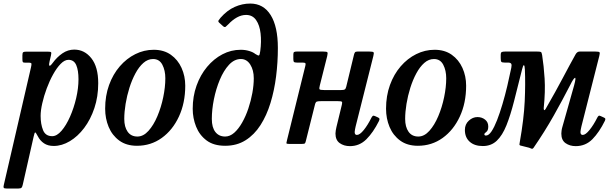

<svg xmlns="http://www.w3.org/2000/svg" viewBox="-71 -810 3463 1080"><path d="M78 -519.5H196Q213.5 -519.5 216.2 -516.2Q219 -513 215.5 -497.5L208 -465.5Q203 -445.5 206.8 -440.8Q210.5 -436 225 -455.5Q249.5 -489 280.2 -510Q311 -531 346.5 -531Q404.5 -531 443 -482.2Q481.5 -433.5 481.5 -342Q481.5 -266.5 460 -202.2Q438.5 -138 402.5 -90.2Q366.5 -42.5 321.8 -15.8Q277 11 231 11Q198.5 11 176.5 -3.8Q154.5 -18.5 141.5 -44Q130.5 -65 127 -65.2Q123.5 -65.5 118 -40.5L57.5 227Q55 239.5 50.8 245Q46.5 250.5 31.5 250.5H-32.5Q-48 250.5 -50.2 246Q-52.5 241.5 -49.5 230L103.5 -432Q106.5 -445.5 106 -451.5Q105.5 -457.5 90.5 -457.5H69.5Q59 -457.5 57 -461.8Q55 -466 55 -478.5V-499Q55 -513.5 59.8 -516.5Q64.5 -519.5 78 -519.5ZM157.5 -158Q157.5 -111.5 171.2 -77.8Q185 -44 222.5 -44Q249 -44 275.2 -74.5Q301.5 -105 323 -153.8Q344.5 -202.5 357.5 -258.2Q370.5 -314 370.5 -364.5Q370.5 -414.5 357.8 -444Q345 -473.5 314 -473.5Q292.5 -473.5 270.2 -450.8Q248 -428 227.8 -391.5Q207.5 -355 191.8 -312.5Q176 -270 166.8 -229.2Q157.5 -188.5 157.5 -158Z M520.5 -198.5Q520.5 -271 542.5 -331.8Q564.5 -392.5 602.8 -436.8Q641 -481 690.2 -505.5Q739.5 -530 793.5 -530Q850.5 -530 890 -502Q929.5 -474 950.2 -428Q971 -382 971 -328Q971 -231 935.5 -154.5Q900 -78 838.8 -34Q777.5 10 699.5 10Q640 10 600 -19.2Q560 -48.5 540.2 -96Q520.5 -143.5 520.5 -198.5ZM628 -141Q628 -96 647 -69Q666 -42 702 -42Q735.5 -42 764.2 -74Q793 -106 814.2 -156.2Q835.5 -206.5 847.2 -263.2Q859 -320 859 -369.5Q859 -414 842.2 -446Q825.5 -478 790 -478Q760.5 -478 735.5 -456Q710.5 -434 690.8 -397.2Q671 -360.5 657 -316Q643 -271.5 635.5 -225.8Q628 -180 628 -141Z M1013 -198Q1013 -268 1034.5 -328.2Q1056 -388.5 1093.8 -433.8Q1131.5 -479 1180 -504.5Q1228.5 -530 1283 -530Q1308.5 -530 1330.8 -523.2Q1353 -516.5 1365 -506.5Q1380.5 -496.5 1385.2 -498Q1390 -499.5 1393 -523Q1400 -575.5 1394.8 -622Q1389.5 -668.5 1369.5 -697.2Q1349.5 -726 1313 -726Q1287 -726 1261.8 -712Q1236.5 -698 1213 -673Q1204.5 -664 1198.5 -659.5Q1192.5 -655 1184 -662.5L1164 -680.5Q1154.5 -688.5 1158 -694.5Q1161.5 -700.5 1169.5 -710Q1207 -752.5 1249.5 -771.2Q1292 -790 1336.5 -790Q1411 -790 1451.5 -725.2Q1492 -660.5 1492 -540Q1492 -459.5 1482 -380.2Q1472 -301 1450.5 -230.8Q1429 -160.5 1394.2 -106.2Q1359.5 -52 1310.2 -21Q1261 10 1195.5 10Q1131 10 1091 -20Q1051 -50 1032 -97.8Q1013 -145.5 1013 -198ZM1120.5 -141Q1120.5 -93 1140.5 -67.5Q1160.5 -42 1195.5 -42Q1222.5 -42 1246.8 -63.5Q1271 -85 1291.2 -120.8Q1311.5 -156.5 1326 -199.8Q1340.5 -243 1348.5 -287.2Q1356.5 -331.5 1356.5 -369.5Q1356.5 -415.5 1336.8 -446.8Q1317 -478 1284 -478Q1247 -478 1217 -445.5Q1187 -413 1165.5 -361.5Q1144 -310 1132.2 -251.5Q1120.5 -193 1120.5 -141Z M2029 -494.5 1929.5 -99Q1928 -93.5 1926 -82.5Q1924 -71.5 1924 -67.5Q1924 -51 1936.5 -51Q1953 -51 1975.5 -79Q1998 -107 2018 -147.5Q2022 -155 2026 -158Q2030 -161 2038.5 -157L2055 -149.5Q2062.5 -146 2063.5 -142Q2064.5 -138 2060.5 -129Q2028.5 -65 1989.8 -26.5Q1951 12 1897.5 12Q1863.5 12 1839.8 -5Q1816 -22 1816 -59Q1816 -66 1817.8 -77Q1819.5 -88 1821.5 -95.5L1852 -221Q1855.5 -235 1851.5 -238Q1847.5 -241 1829.5 -241H1734.5Q1717.5 -241 1711 -238.5Q1704.5 -236 1701 -223L1649 -15.5Q1646.5 -5.5 1643.5 -3Q1640.5 -0.5 1627 -0.5H1555Q1539 -0.5 1540 -5.5Q1541 -10.5 1543.5 -22L1646.5 -439.5Q1649.5 -451 1646.5 -454.5Q1643.5 -458 1630 -458H1599.5Q1586.5 -458 1582.8 -461.5Q1579 -465 1579 -478V-503.5Q1579 -514.5 1583.2 -517.2Q1587.5 -520 1598 -520H1747.5Q1767.5 -520 1770.5 -515.8Q1773.5 -511.5 1769.5 -494.5L1728 -329.5Q1723.5 -312.5 1726.5 -308Q1729.5 -303.5 1752 -303.5H1848Q1863 -303.5 1868.2 -306.8Q1873.5 -310 1876.5 -322L1920.5 -503.5Q1922.5 -511 1925.8 -515.5Q1929 -520 1939.5 -520H2007Q2027 -520 2030.2 -515.8Q2033.5 -511.5 2029 -494.5Z M2100.5 -198.5Q2100.5 -271 2122.5 -331.8Q2144.5 -392.5 2182.8 -436.8Q2221 -481 2270.2 -505.5Q2319.5 -530 2373.5 -530Q2430.5 -530 2470 -502Q2509.5 -474 2530.2 -428Q2551 -382 2551 -328Q2551 -231 2515.5 -154.5Q2480 -78 2418.8 -34Q2357.5 10 2279.5 10Q2220 10 2180 -19.2Q2140 -48.5 2120.2 -96Q2100.5 -143.5 2100.5 -198.5ZM2208 -141Q2208 -96 2227 -69Q2246 -42 2282 -42Q2315.5 -42 2344.2 -74Q2373 -106 2394.2 -156.2Q2415.5 -206.5 2427.2 -263.2Q2439 -320 2439 -369.5Q2439 -414 2422.2 -446Q2405.5 -478 2370 -478Q2340.5 -478 2315.5 -456Q2290.5 -434 2270.8 -397.2Q2251 -360.5 2237 -316Q2223 -271.5 2215.5 -225.8Q2208 -180 2208 -141Z M3300 -495 3199.5 -99Q3198 -93.5 3196 -82.5Q3194 -71.5 3194 -67.5Q3194 -51 3207 -51Q3222.5 -51 3245.2 -79Q3268 -107 3288.5 -148Q3292.5 -155.5 3296.2 -158.2Q3300 -161 3308 -157L3325.5 -149Q3332.5 -146 3333.8 -142.5Q3335 -139 3331.5 -130.5Q3300 -66.5 3261.5 -27.2Q3223 12 3167.5 12Q3134 12 3110.2 -4.8Q3086.5 -21.5 3086.5 -58.5Q3086.5 -64 3087.8 -74.5Q3089 -85 3091.5 -93L3158.5 -330Q3171 -376.5 3162.5 -372Q3154 -367.5 3137 -333Q3094 -249 3043.8 -159.8Q2993.5 -70.5 2930.5 21Q2925 28.5 2919.2 26.5Q2913.5 24.5 2905.5 21L2856 8.5Q2850.5 6.5 2850.8 2.8Q2851 -1 2852.5 -9Q2876 -141.5 2880.5 -240.2Q2885 -339 2881.5 -418Q2880.5 -442 2876 -443.2Q2871.5 -444.5 2866 -421Q2841 -321.5 2820.8 -241.8Q2800.5 -162 2777.8 -105.2Q2755 -48.5 2723.5 -18.5Q2692 11.5 2645 11.5Q2598 11.5 2571 -12.8Q2544 -37 2544 -79Q2544 -111 2566 -131.2Q2588 -151.5 2614.5 -151.5Q2639.5 -151.5 2657.5 -137.2Q2675.5 -123 2675.5 -98.5Q2675.5 -76 2664.5 -68Q2653.5 -60 2653.5 -55Q2653.5 -47.5 2662.5 -47.5Q2678 -47.5 2693.8 -71Q2709.5 -94.5 2725 -134.2Q2740.5 -174 2755.2 -223.8Q2770 -273.5 2782.5 -326.5Q2795 -379.5 2805 -428.5Q2808.5 -445 2804.5 -451.5Q2800.5 -458 2786 -458H2768Q2752.5 -458 2749 -462.5Q2745.5 -467 2745.5 -483V-500Q2745.5 -514.5 2751.2 -517.2Q2757 -520 2770.5 -520H2950.5Q2967.5 -520 2971.8 -517.5Q2976 -515 2978.5 -500Q2988 -439.5 2992.5 -367.8Q2997 -296 2987.5 -203Q2986.5 -194.5 2989.8 -191.2Q2993 -188 2998 -197Q3057.5 -300.5 3095.2 -372.2Q3133 -444 3166.5 -504Q3175.5 -520 3189.5 -520H3278.5Q3298 -520 3301.2 -516Q3304.5 -512 3300 -495Z"/></svg>

Font: Besley* Narrow Medium
Style: Italic
Weight: 500
Width: 4
Italic angle: -13°
Designer: Owen Earl
Foundry: indestructible type*
Version: Version 3.000; ttfautohint (v1.8.3)